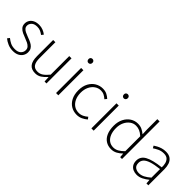

<svg xmlns="http://www.w3.org/2000/svg" viewBox="151 -1825 2869 2869"><g transform="rotate(45 1585.0 -390.5)"><path d="M230 13Q171 13 121.5 -8.5Q72 -30 36 -60L63 -95Q97 -67 136.5 -47.5Q176 -28 232 -28Q296 -28 328 -59Q360 -90 360 -133Q360 -167 340.5 -189Q321 -211 290.5 -226Q260 -241 229 -252Q190 -266 152.5 -283.5Q115 -301 90 -329.5Q65 -358 65 -403Q65 -441 84.5 -473Q104 -505 142 -524Q180 -543 235 -543Q278 -543 317.5 -527.5Q357 -512 386 -488L360 -455Q334 -475 304 -489Q274 -503 234 -503Q172 -503 142 -473Q112 -443 112 -405Q112 -376 129.5 -356Q147 -336 175 -323Q203 -310 234 -298Q266 -286 296.5 -273.5Q327 -261 352 -243.5Q377 -226 392 -200.5Q407 -175 407 -136Q407 -96 386.5 -62Q366 -28 327 -7.5Q288 13 230 13Z M701 13Q619 13 580 -37Q541 -87 541 -190V-530H588V-196Q588 -111 616.5 -70Q645 -29 709 -29Q757 -29 796 -55.5Q835 -82 881 -138V-530H929V0H889L884 -89H882Q842 -43 799 -15Q756 13 701 13Z M1132 0V-530H1180V0ZM1157 -659Q1139 -659 1127.5 -671Q1116 -683 1116 -704Q1116 -723 1127.5 -734.5Q1139 -746 1157 -746Q1174 -746 1186 -734.5Q1198 -723 1198 -704Q1198 -683 1186 -671Q1174 -659 1157 -659Z M1578 13Q1510 13 1456 -19.5Q1402 -52 1370 -114Q1338 -176 1338 -264Q1338 -353 1372 -415.5Q1406 -478 1461 -510.5Q1516 -543 1580 -543Q1634 -543 1671.5 -523Q1709 -503 1735 -478L1708 -445Q1682 -469 1651 -485.5Q1620 -502 1581 -502Q1527 -502 1483 -471.5Q1439 -441 1413.5 -388Q1388 -335 1388 -264Q1388 -194 1412.5 -141Q1437 -88 1480 -58.5Q1523 -29 1581 -29Q1623 -29 1659 -47Q1695 -65 1723 -90L1748 -57Q1714 -27 1671.5 -7Q1629 13 1578 13Z M1879 0V-530H1927V0ZM1904 -659Q1886 -659 1874.5 -671Q1863 -683 1863 -704Q1863 -723 1874.5 -734.5Q1886 -746 1904 -746Q1921 -746 1933 -734.5Q1945 -723 1945 -704Q1945 -683 1933 -671Q1921 -659 1904 -659Z M2305 13Q2239 13 2189.5 -19Q2140 -51 2113 -113Q2086 -175 2086 -264Q2086 -349 2118.5 -412Q2151 -475 2204.5 -509Q2258 -543 2322 -543Q2370 -543 2406.5 -526.5Q2443 -510 2482 -478L2478 -576V-794H2526V0H2487L2481 -69H2479Q2446 -36 2402.5 -11.5Q2359 13 2305 13ZM2311 -29Q2356 -29 2396.5 -52Q2437 -75 2478 -117V-433Q2437 -470 2400 -485.5Q2363 -501 2323 -501Q2271 -501 2228 -469.5Q2185 -438 2160 -384.5Q2135 -331 2135 -264Q2135 -193 2156 -140.5Q2177 -88 2216.5 -58.5Q2256 -29 2311 -29Z M2846 13Q2804 13 2769 -2.5Q2734 -18 2713 -50.5Q2692 -83 2692 -132Q2692 -220 2774.5 -266Q2857 -312 3034 -332Q3036 -374 3026.5 -412.5Q3017 -451 2990 -476.5Q2963 -502 2910 -502Q2855 -502 2811 -480.5Q2767 -459 2739 -439L2718 -475Q2737 -488 2766 -504Q2795 -520 2833 -531.5Q2871 -543 2914 -543Q2977 -543 3014 -515.5Q3051 -488 3066.5 -442Q3082 -396 3082 -340V0H3042L3037 -69H3034Q2994 -36 2946 -11.5Q2898 13 2846 13ZM2853 -28Q2899 -28 2942 -50Q2985 -72 3034 -114V-295Q2925 -283 2860.5 -261.5Q2796 -240 2768 -208.5Q2740 -177 2740 -134Q2740 -76 2773.5 -52Q2807 -28 2853 -28Z"/></g></svg>

Font: Noto Sans KR ExtraLight
Style: Regular
Weight: 250
Designer: Ryoko NISHIZUKA  (kana, bopomofo & ideographs); Paul D. Hunt (Latin, Greek & Cyrillic); Sandoll Communications , Soo-you
Foundry: Adobe
Version: Version 2.004-H2;hotconv 1.0.118;makeotfexe 2.5.65603